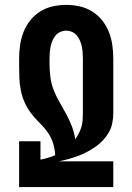

<svg xmlns="http://www.w3.org/2000/svg" viewBox="-20 -763 540 783"><path d="M287 -195Q295 -207 301.5 -219.5Q308 -232 312 -245.5Q316 -259 317 -273.5Q318 -288 318 -302V-525Q318 -537 317 -549.5Q316 -562 313.5 -574Q311 -586 306 -597.5Q301 -609 293 -618.5Q285 -628 273.5 -633Q262 -638 250 -638Q238 -638 226.5 -633Q215 -628 207 -618.5Q199 -609 194 -597.5Q189 -586 186.5 -574Q184 -562 183 -549.5Q182 -537 182 -525V-504Q182 -476 185.5 -448.5Q189 -421 199 -395.5Q209 -370 223 -346Q237 -322 250 -298Q263 -274 273 -248Q283 -222 287 -195ZM58 0V-187H145V-112Q161 -115 175.5 -119.5Q190 -124 205 -130Q204 -156 196 -180.5Q188 -205 173 -225.5Q158 -246 139.5 -264Q121 -282 106 -302Q91 -322 80.5 -345.5Q70 -369 65 -394Q60 -419 59 -444.5Q58 -470 58 -496V-525Q58 -552 62 -579.5Q66 -607 76 -632.5Q86 -658 103.5 -680Q121 -702 144.5 -716.5Q168 -731 195 -737Q222 -743 250 -743Q278 -743 305 -737Q332 -731 355.5 -716.5Q379 -702 396.5 -680Q414 -658 424 -632.5Q434 -607 438 -579.5Q442 -552 442 -525V-302Q442 -282 438 -261.5Q434 -241 424 -223.5Q414 -206 400 -191Q386 -176 369.5 -164.5Q353 -153 335 -143.5Q317 -134 298 -127Q279 -120 259.5 -114.5Q240 -109 220 -105H442V0Z"/></svg>

Font: Iosevka Extrabold
Style: Regular
Weight: 800
Monospace: yes
Designer: Belleve Invis
Foundry: Belleve Invis
Version: Version 32.5.0; ttfautohint (v1.8.4)